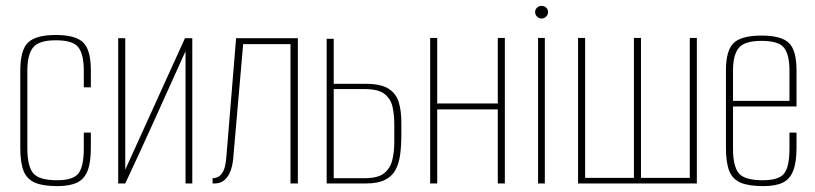

<svg xmlns="http://www.w3.org/2000/svg" viewBox="-20 -624 2773 653"><path d="M175 9Q127 9 99.5 -2.5Q72 -14 60.5 -42Q49 -70 49 -121V-384Q49 -454 75.5 -479.5Q102 -505 170 -505Q237 -505 263 -479.5Q289 -454 289 -385V-327H265V-384Q265 -438 247 -462.5Q229 -487 170 -487Q112 -487 92.5 -462.5Q73 -438 73 -384V-120Q73 -60 92.5 -35.5Q112 -11 174 -11Q229 -11 247 -34.5Q265 -58 265 -120V-173H289V-121Q289 -72 278 -43.5Q267 -15 242 -3Q217 9 175 9Z M382 0V-494H406V-47L609 -494H634V0H611V-450Q560 -337 509.5 -225Q459 -113 406 0Z M703 0V-18Q723 -18 735 -34.5Q747 -51 750 -92L783 -494H993V0H968V-474H807L773 -83Q772 -73 769 -59Q766 -45 759 -31.5Q752 -18 740 -9Q728 0 710 0Z M1091 0V-492H1115V-339H1222Q1276 -339 1302 -322Q1328 -305 1336.5 -275.5Q1345 -246 1345 -208V-165Q1345 -129 1341 -98.5Q1337 -68 1325 -46Q1313 -24 1289 -12Q1265 0 1224 0ZM1115 -18H1221Q1265 -18 1286 -34.5Q1307 -51 1314 -79Q1321 -107 1321 -141V-201Q1321 -231 1315.5 -258.5Q1310 -286 1289 -303.5Q1268 -321 1221 -321H1115Z M1443 0V-495H1467V-272H1673V-495H1697V0H1673V-252H1467V0Z M1810 0V-495H1833V0ZM1822 -561Q1813 -561 1806.5 -567.5Q1800 -574 1800 -583Q1800 -592 1806.5 -598Q1813 -604 1822 -604Q1831 -604 1837.5 -598Q1844 -592 1844 -583Q1844 -574 1837.5 -567.5Q1831 -561 1822 -561Z M1946 0V-495H1970V-19H2136V-495H2160V-19H2326V-495H2350V0Z M2576 9Q2527 9 2499.5 -2.5Q2472 -14 2460.5 -42Q2449 -70 2449 -121V-385Q2449 -453 2475.5 -478Q2502 -503 2570 -503Q2637 -503 2663 -478Q2689 -453 2689 -385V-262H2473V-119Q2473 -59 2492.5 -35Q2512 -11 2574 -11Q2629 -11 2647 -34Q2665 -57 2665 -119V-173H2689V-122Q2689 -73 2678 -44Q2667 -15 2642.5 -3Q2618 9 2576 9ZM2473 -281H2665V-384Q2665 -437 2647 -461Q2629 -485 2570 -485Q2512 -485 2492.5 -461Q2473 -437 2473 -384Z"/></svg>

Font: Alumni Sans Thin
Style: Regular
Weight: 100
Designer: Robert E. Leuschke
Foundry: Robert E. Leuschke
Version: Version 1.018